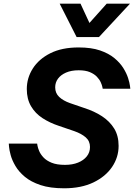

<svg xmlns="http://www.w3.org/2000/svg" viewBox="-20 -1006 723 1036"><path d="M326 10Q250.4 10 198.5 -7.4Q146.6 -24.8 113.9 -52.2Q81.2 -79.6 63.1 -110.6Q45 -141.6 37.6 -169Q30.2 -196.4 28.8 -213.8Q27.4 -231.2 27.4 -231.2H180.4Q180.4 -231.2 182.3 -219.7Q184.2 -208.2 191.4 -191Q198.6 -173.8 214.5 -156.6Q230.4 -139.4 258.5 -127.9Q286.6 -116.4 330.8 -116.4Q370.8 -116.4 401 -128.6Q431.2 -140.8 448.4 -162.4Q465.6 -184 465.6 -212.8Q465.6 -244.8 442.5 -264.9Q419.4 -285 380.4 -298.6L298.4 -326.6Q248.6 -343 209.3 -368.6Q170 -394.2 147.3 -433.1Q124.6 -472 124.6 -525.8Q124.6 -585.2 157 -636.3Q189.4 -687.4 251.6 -718.7Q313.8 -750 404.4 -750Q472.6 -750 519.7 -733.9Q566.8 -717.8 597.4 -692.3Q628 -666.8 645.5 -638.6Q663 -610.4 671.1 -584.9Q679.2 -559.4 681.2 -543.3Q683.2 -527.2 683.2 -527.2H534.2Q534.2 -527.2 532.2 -537.2Q530.2 -547.2 523.5 -562.2Q516.8 -577.2 502.7 -592Q488.6 -606.8 464.9 -616.8Q441.2 -626.8 404.4 -626.8Q364.8 -626.8 336.4 -614.4Q308 -602 292.9 -581.5Q277.8 -561 277.8 -534.8Q277.8 -503.2 299.5 -482.8Q321.2 -462.4 357.8 -449.6L433.6 -423.6Q488.4 -406.2 530.2 -378.9Q572 -351.6 596 -312.6Q620 -273.6 620 -219Q620 -157.2 584.7 -105.1Q549.4 -53 483.7 -21.5Q418 10 326 10ZM514 -806H393.4L302 -986.2H414.4L481.4 -841.6L432.6 -848.6L555.8 -986.2H681.4Z"/></svg>

Font: Be Vietnam Pro Variable Thin
Style: Italic
Weight: 100
Italic angle: -12°
Designer: Lam Bao, Tony Le, Vietanh Nguyen
Foundry: Yellow Type Foundry
Version: Version 1.002